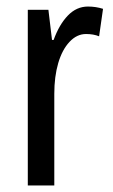

<svg xmlns="http://www.w3.org/2000/svg" viewBox="-20 -567 344 587"><path d="M249 -547Q273 -547 295 -540L283 -456Q266 -463 243 -463Q215 -463 192.5 -439Q170 -415 158 -374Q146 -333 146 -280V0H65V-537H128L139 -445H144Q161 -492 187.5 -519.5Q214 -547 249 -547Z"/></svg>

Font: Noto Sans Sinhala ExtraCondensed
Style: Regular
Weight: 400
Width: 2
Designer: Jelle Bosma - Monotype Design Team
Foundry: Monotype Imaging Inc.
Version: Version 2.006; ttfautohint (v1.8.4.7-5d5b)